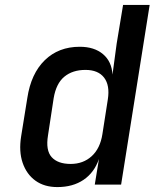

<svg xmlns="http://www.w3.org/2000/svg" viewBox="-20 -750 640 780"><path d="M213 10Q160 10 124 -16Q88 -42 72 -88.5Q56 -135 66 -197L91 -352Q106 -451 162 -505.5Q218 -560 304 -560Q363 -560 398.5 -530Q434 -500 437 -447L454 -573L480 -730H588L472 0H365L382 -104Q363 -49 319.5 -19.5Q276 10 213 10ZM267 -84Q318 -84 352.5 -115.5Q387 -147 396 -205L418 -346Q427 -403 403 -434.5Q379 -466 327 -466Q275 -466 241.5 -438.5Q208 -411 198 -351L175 -200Q165 -139 190 -111.5Q215 -84 267 -84Z"/></svg>

Font: JetBrains Mono NL SemiBold
Style: Italic
Weight: 600
Italic angle: -9°
Monospace: yes
Designer: Philipp Nurullin, Konstantin Bulenkov
Foundry: JetBrains
Version: Version 2.305; ttfautohint (v1.8.4.7-5d5b)